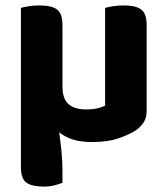

<svg xmlns="http://www.w3.org/2000/svg" viewBox="-20 -508 616 707"><path d="M520 -100Q520 -76 510 -59Q500 -42 480 -28Q453 -11 414.5 2Q376 15 319 15Q277 15 247.5 5.5Q218 -4 198 -21Q203 16 206.5 50.5Q210 85 210 124V165Q198 170 180.5 174.5Q163 179 141 179Q96 179 76.5 164Q57 149 57 107V-479Q67 -482 85.5 -485Q104 -488 125 -488Q170 -488 190 -473Q210 -458 210 -416V-189Q210 -144 232.5 -124.5Q255 -105 297 -105Q323 -105 340.5 -109.5Q358 -114 367 -119V-479Q378 -482 396 -485Q414 -488 436 -488Q480 -488 500 -473Q520 -458 520 -416V-100Z"/></svg>

Font: Baloo Bhaina 2
Style: Bold
Weight: 700
Designer: Yesha Goshar, Manish Minz, Shuchita Grover and Ek Type
Foundry: Ek Type
Version: Version 1.640;hotconv 1.0.111;makeotfexe 2.5.65597; ttfautoh